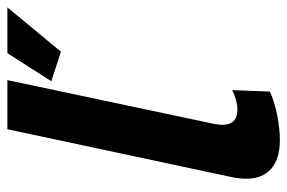

<svg xmlns="http://www.w3.org/2000/svg" viewBox="-149 -621 778 520"><g transform="rotate(-90 240.0 -361.0)"><path d="M121 8Q70 8 43 -15.5Q16 -39 16 -83Q16 -100 20 -121L150 -730H283L164 -168Q162 -156 162 -148Q162 -107 203 -107Q227 -107 256 -121L252 -19Q223 -6 186.5 1Q150 8 121 8ZM280 -611 356 -730H480L360 -585Z"/></g></svg>

Font: Raleway
Style: Bold Italic
Weight: 700
Italic angle: -12°
Designer: Matt McInerney, Pablo Impallari, Rodrigo Fuenzalida
Foundry: Matt McInerney, Pablo Impallari, Rodrigo Fuenzalida
Version: Version 4.101;RELEASE